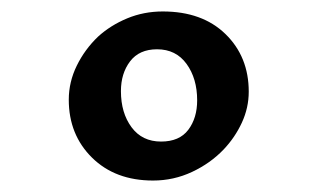

<svg xmlns="http://www.w3.org/2000/svg" viewBox="-20 -587 554 335"><path d="M247 -272Q181 -272 140.5 -312Q100 -352 100 -413Q100 -444 114 -472.5Q128 -501 151 -523Q173 -543 202 -555Q231 -567 264 -567Q333 -567 373.5 -527.5Q414 -488 414 -427Q414 -399 402 -373Q390 -347 370 -326Q347 -302 315 -287Q283 -272 247 -272ZM261 -340Q293 -340 308.5 -360.5Q324 -381 324 -412Q324 -450 305.5 -475.5Q287 -501 254 -501Q223 -501 207 -480Q191 -459 191 -428Q191 -390 209.5 -365Q228 -340 261 -340Z"/></svg>

Font: Noto Serif Devanagari ExtraBold
Style: Regular
Weight: 800
Designer: Universal Thirst, Indian Type Foundry and the Monotype Design Team
Foundry: Monotype Imaging Inc.
Version: Version 2.004; ttfautohint (v1.8.4.7-5d5b)